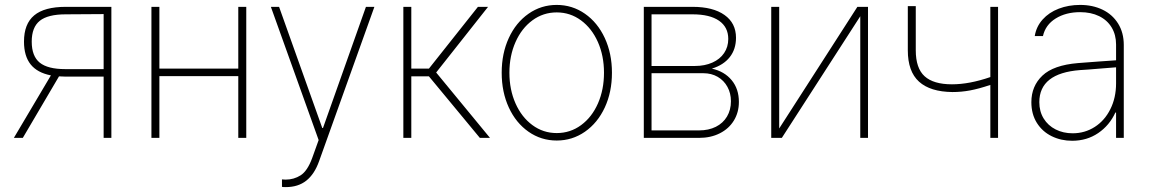

<svg xmlns="http://www.w3.org/2000/svg" viewBox="-20 -558 4651 777"><path d="M399.4 -248H244.1L218.8 -249L72.3 0H36.1L186 -252.9Q130.9 -263.7 104 -297.4Q77.1 -331.1 77.1 -389.6Q77.1 -461.4 118.4 -495.8Q159.7 -530.3 246.1 -530.3H430.7V0H399.4ZM244.1 -278.3H399.4V-501L246.1 -500Q173.8 -500 141.1 -473.9Q108.4 -447.8 108.4 -389.6Q108.4 -330.6 140.9 -304.4Q173.3 -278.3 244.1 -278.3Z M625 -280.3H944.3V-530.3H976.6V0H944.3V-250H625V0H592.8V-530.3H625Z M1121.1 198.2V168L1135.7 168.9Q1169.4 168.9 1196.8 151.4Q1224.1 133.8 1243.2 82L1269.5 8.8L1076.2 -530.3H1109.4L1284.2 -40H1287.1L1460.9 -530.3H1495.1L1271.5 93.8Q1252.9 146.5 1219.7 172.9Q1186.5 199.2 1136.7 199.2Q1125 199.2 1121.1 198.2Z M1612.3 -530.3H1644.5V-280.3H1715.8L1914.1 -530.3H1955.1L1745.1 -264.6L1962.9 0H1921.9L1715.8 -249H1644.5V0H1612.3Z M2010.3 -263.7Q2010.3 -341.8 2039.1 -404.3Q2067.9 -466.8 2118.9 -502.4Q2169.9 -538.1 2232.9 -538.1Q2295.9 -538.1 2347.2 -502.4Q2398.4 -466.8 2427.5 -404.1Q2456.5 -341.3 2456.5 -263.7Q2456.5 -185.5 2427.5 -123Q2398.4 -60.5 2347.2 -24.9Q2295.9 10.7 2232.9 10.7Q2169.9 10.7 2118.9 -24.9Q2067.9 -60.5 2039.1 -123Q2010.3 -185.5 2010.3 -263.7ZM2424.3 -263.7Q2424.3 -332 2399.7 -387.7Q2375 -443.4 2331.3 -475.6Q2287.6 -507.8 2232.9 -507.8Q2178.2 -507.8 2134.5 -475.6Q2090.8 -443.4 2066.2 -387.7Q2041.5 -332 2041.5 -263.7Q2041.5 -195.3 2066.2 -139.6Q2090.8 -84 2134.5 -51.8Q2178.2 -19.5 2232.9 -19.5Q2288.1 -19.5 2331.8 -51.8Q2375.5 -84 2399.9 -139.6Q2424.3 -195.3 2424.3 -263.7Z M2585.4 -530.3H2782.7Q2865.7 -530.3 2912.1 -497.3Q2958.5 -464.4 2958.5 -405.3Q2958.5 -358.9 2933.3 -326.9Q2908.2 -294.9 2860.8 -280.3Q2911.6 -269 2940.9 -233.6Q2970.2 -198.2 2970.2 -145.5Q2970.2 -103.5 2950 -70.3Q2929.7 -37.1 2893.1 -18.6Q2856.4 0 2809.1 0H2585.4ZM2938 -148.4Q2938 -180.7 2923.8 -206.5Q2909.7 -232.4 2884.3 -247.1Q2858.9 -261.7 2826.7 -261.7H2616.7V-30.3H2809.1Q2847.7 -30.3 2877 -44.9Q2906.2 -59.6 2922.1 -86.4Q2938 -113.3 2938 -148.4ZM2927.2 -400.4Q2927.2 -448.2 2889.9 -474.1Q2852.5 -500 2782.7 -500H2616.7V-291H2792.5Q2832 -291 2862.8 -304.7Q2893.6 -318.4 2910.4 -343.3Q2927.2 -368.2 2927.2 -400.4Z M3449.7 -530.3H3492.7V0H3461.4V-492.2L3144 0H3101.1V-530.3H3133.3V-38.1Z M4019 0H3987.8V-214.4Q3941.4 -198.7 3906 -192.1Q3870.6 -185.5 3834.5 -185.5Q3744.6 -186.5 3699.2 -227.5Q3653.8 -268.6 3653.8 -354.5V-533.2H3686V-354.5Q3686 -281.7 3721.9 -249.3Q3757.8 -216.8 3832.5 -216.8Q3902.8 -216.8 3987.8 -246.1V-530.3H4019Z M4342.3 -302.7Q4378.9 -305.7 4422.6 -308.8Q4466.3 -312 4496.6 -314V-377.9Q4496.6 -417 4478.8 -446.8Q4460.9 -476.6 4428 -492.7Q4395 -508.8 4351.1 -508.8Q4293.5 -508.8 4252.2 -483.2Q4210.9 -457.5 4200.7 -412.1H4167.5Q4173.8 -450.7 4199.5 -479.2Q4225.1 -507.8 4264.6 -522.9Q4304.2 -538.1 4351.1 -538.1Q4401.9 -538.1 4441.9 -518.8Q4481.9 -499.5 4504.9 -462.6Q4527.8 -425.8 4527.8 -376V0H4496.6V-102.5H4493.7Q4470.2 -50.8 4424.3 -19.5Q4378.4 11.7 4318.8 11.7Q4273.9 11.7 4236.1 -6.8Q4198.2 -25.4 4176 -60.8Q4153.8 -96.2 4153.8 -144.5Q4153.8 -209.5 4198.5 -252Q4243.2 -294.4 4342.3 -302.7ZM4320.8 -18.6Q4370.1 -18.6 4410.4 -44.4Q4450.7 -70.3 4473.6 -116.5Q4496.6 -162.6 4496.6 -220.7V-285.6L4453.6 -282.2Q4366.2 -274.9 4351.1 -274.4Q4186 -261.7 4186 -144.5Q4186 -106.9 4203.6 -78.4Q4221.2 -49.8 4252 -34.2Q4282.7 -18.6 4320.8 -18.6Z"/></svg>

Font: Pretendard GOV Thin
Style: Regular
Weight: 100
Designer: Base glyphs from Inter by Rasmus Andersson; Hangeul glyphs from Noto Sans CJK(Source Han Sans) by Jang Soo-young and Kan
Foundry: Kil Hyung-jin
Version: Version 1.309